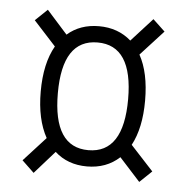

<svg xmlns="http://www.w3.org/2000/svg" viewBox="-41 -644 532 547"><g transform="rotate(5 225.0 -371.0)"><path d="M74.5 -137.5 40 -170.5 103 -239.5Q74.5 -291 74.5 -370Q74.5 -451 103.5 -501.5L40 -571L74.5 -604L133.5 -538Q170 -570 224 -570Q278.5 -570 316 -537L376.5 -603.5L411 -571L345.5 -499.5Q373 -450 373 -370Q373 -291.5 346 -241.5L411 -171L376.5 -138L317 -203.5Q279.5 -169 224 -169Q169 -169 132 -202.5ZM324.5 -370Q324.5 -523.5 224 -523.5Q123.5 -523.5 123.5 -370Q123.5 -215.5 224 -215.5Q324.5 -215.5 324.5 -370Z"/></g></svg>

Font: League Mono Condensed UltraLight
Style: Regular
Weight: 200
Width: 1
Designer: Tyler Finck
Foundry: The League of Moveable Type / Tyler Finck
Version: Version 2.210